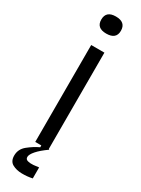

<svg xmlns="http://www.w3.org/2000/svg" viewBox="-230 -724 665 906"><g transform="rotate(30 103.0 -271.0)"><path d="M67 0V-528H139V0ZM101 -610Q48 -610 48 -656Q48 -703 101 -703Q155 -703 155 -656Q155 -610 101 -610ZM143 155Q116 161 86 160.5Q56 160 34.5 148Q13 136 13 105Q13 70 41.5 47Q70 24 100 10V-4H141V0Q107 24 88.5 45Q70 66 70 80Q70 93 83.5 96.5Q97 100 114 98.5Q131 97 143 95Z"/></g></svg>

Font: Bricolage Grotesque 10pt Condensed Light
Style: Regular
Weight: 300
Width: 3
Designer: Mathieu Triay
Foundry: Atelier Triay
Version: Version 1.000; ttfautohint (v1.8.4.7-5d5b);gftools[0.9.32]